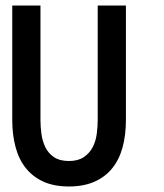

<svg xmlns="http://www.w3.org/2000/svg" viewBox="-20 -657 586 688"><path d="M431.2 -227.1Q431.2 -172.9 419.2 -128.9Q407.2 -85 382.1 -54Q356.9 -22.9 318.4 -5.9Q279.8 11.2 227.1 11.2Q173.8 11.2 136 -5.9Q98.1 -22.9 73 -54Q47.9 -85 35.9 -129.4Q23.9 -173.8 23.9 -228V-637.2H125V-227.1Q125 -203.1 128.4 -177.5Q131.8 -151.9 142.3 -129.9Q152.8 -107.9 173.3 -94Q193.8 -80.1 227.1 -80.1Q259.8 -80.1 280.3 -94Q300.8 -107.9 312 -129.4Q323.2 -150.9 326.7 -177Q330.1 -203.1 330.1 -227.1V-637.2H431.2Z"/></svg>

Font: Anonymous Pro
Style: Bold
Weight: 700
Monospace: yes
Designer: Mark Simonson
Version: Version 1.003